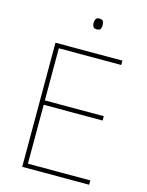

<svg xmlns="http://www.w3.org/2000/svg" viewBox="-132 -987 815 1067"><g transform="rotate(15 275.0 -453.5)"><path d="M488 0H103V-714H488V-689H129V-389H468V-364H129V-25H488ZM304 -907Q322 -907 326.5 -897.5Q331 -888 331 -876Q331 -863 326.5 -854Q322 -845 304 -845Q289 -845 284 -854Q279 -863 279 -876Q279 -888 284 -897.5Q289 -907 304 -907Z"/></g></svg>

Font: Noto Sans Thai Thin
Style: Regular
Weight: 250
Designer: Monotype Design Team
Foundry: Monotype Imaging Inc.
Version: Version 2.001